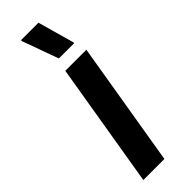

<svg xmlns="http://www.w3.org/2000/svg" viewBox="-240 -713 725 725"><g transform="rotate(-45 123.0 -350.0)"><path d="M25 0 108.3 -500H220.8L137.5 0ZM124.2 -550 71.7 -695V-700H165L205.8 -555V-550Z"/></g></svg>

Font: Familjen Grotesk GF Medium
Style: Italic
Weight: 500
Designer: Anders Wikstroem, Jonas Baeckman, Matilda Gysing, Kristian Moeller
Foundry: Familjen STHML AB
Version: Version 2.000; Beta; Release 4; Build 6